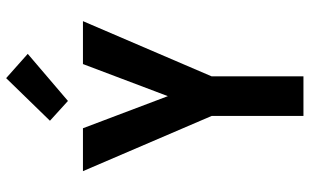

<svg xmlns="http://www.w3.org/2000/svg" viewBox="-216 -816 1031 640"><g transform="rotate(-90 300.0 -495.5)"><path d="M234 0V-306L50 -735H193L300 -452L407 -735H550L366 -306V0ZM284 -785 218 -845 360 -991 441 -919Z"/></g></svg>

Font: Iosevka Extrabold Extended
Style: Regular
Weight: 800
Width: 7
Monospace: yes
Designer: Belleve Invis
Foundry: Belleve Invis
Version: Version 32.5.0; ttfautohint (v1.8.4)